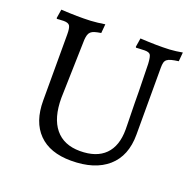

<svg xmlns="http://www.w3.org/2000/svg" viewBox="-118 -768 916 903"><g transform="rotate(20 340.5 -317.0)"><path d="M184 -250Q184 -150 227 -97.5Q270 -45 351 -45Q433 -45 476 -88Q519 -131 519 -214Q519 -227 518.5 -248Q518 -269 517.5 -294.5Q517 -320 516.5 -348Q516 -376 516 -403Q514 -467 513 -540Q511 -575 504.5 -584.5Q498 -594 476 -594Q471 -594 464 -593.5Q457 -593 450 -593Q442 -592 433 -592L431 -596L438 -640Q459 -639 480 -638Q497 -637 517 -637Q537 -637 551 -637Q567 -637 584.5 -638Q602 -639 616 -641Q633 -643 648 -646L644 -601Q622 -598 608.5 -594.5Q595 -591 587.5 -585Q580 -579 577.5 -569Q575 -559 575 -544V-208Q575 -102 510 -45Q445 12 327 12Q221 12 164.5 -45.5Q108 -103 108 -209V-540Q108 -572 101 -583Q94 -594 71 -594Q66 -594 60 -593.5Q54 -593 49 -593Q43 -592 37 -592L35 -596L42 -640Q63 -639 84 -638Q101 -637 121 -637Q141 -637 155 -637Q171 -637 189.5 -638Q208 -639 224 -641Q242 -643 260 -646L256 -601Q237 -598 225 -594.5Q213 -591 206 -584.5Q199 -578 196 -568Q193 -558 192 -544L184 -250Z"/></g></svg>

Font: Alegreya
Style: Regular
Weight: 400
Designer: Juan Pablo del Peral
Foundry: Juan Pablo del Peral
Version: Version 1.003